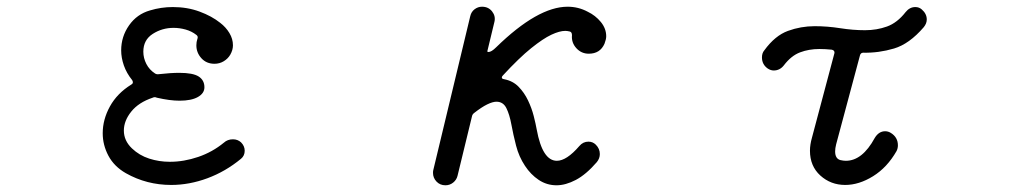

<svg xmlns="http://www.w3.org/2000/svg" viewBox="-20 -533 3040 572"><path d="M355 -17Q320 -37 303 -69Q286 -101 286 -136Q286 -177 307.5 -216Q329 -255 371 -281Q379 -285 374 -294Q357 -315 349 -338Q341 -361 341 -383Q341 -424 364.5 -457.5Q388 -491 427 -502Q460 -512 495 -512Q538 -512 574.5 -498.5Q611 -485 636 -465Q653 -452 663.5 -434.5Q674 -417 674 -398Q674 -384 666 -370Q659 -358 646.5 -350.5Q634 -343 619 -343Q595 -343 580 -359.5Q565 -376 565 -398Q565 -408 568 -417Q569 -419 569 -422Q569 -426 565 -429Q551 -440 533 -445Q515 -450 497 -450Q463 -450 435 -432Q407 -414 407 -379Q407 -360 416 -342.5Q425 -325 442 -314Q447 -311 453 -312Q471 -314 486 -315Q501 -316 514 -316Q555 -316 572 -305Q589 -294 589 -273Q589 -255 569.5 -244Q550 -233 515 -233Q486 -233 447 -242Q441 -245 435 -242Q393 -228 371 -200.5Q349 -173 349 -144Q349 -114 373 -91Q395 -70 424.5 -60.5Q454 -51 486 -51Q528 -51 570.5 -65.5Q613 -80 647 -108Q658 -118 674 -118Q688 -118 698 -109Q709 -98 709 -84Q709 -69 698 -60Q652 -22 598 -2Q544 18 490 18Q417 18 355 -17Z M1731 -498Q1754 -487 1770 -467.5Q1786 -448 1786 -425Q1786 -416 1781 -403Q1768 -373 1734 -373Q1712 -373 1697 -389.5Q1682 -406 1684 -428Q1684 -437 1678 -439Q1670 -441 1664 -441Q1647 -441 1622.5 -429.5Q1598 -418 1562.5 -389.5Q1527 -361 1478 -308Q1475 -305 1475 -302Q1475 -298 1482 -297Q1508 -292 1525 -274.5Q1542 -257 1553 -234Q1564 -211 1570 -187.5Q1576 -164 1579 -147Q1596 -54 1639 -54Q1668 -54 1706 -98Q1717 -111 1733 -111Q1746 -111 1755 -102Q1767 -90 1767 -74Q1767 -61 1758 -50Q1726 -13 1695.5 3Q1665 19 1638 19Q1609 19 1585 3Q1561 -13 1544 -39Q1526 -66 1517.5 -99Q1509 -132 1503.5 -162Q1498 -192 1488.5 -211Q1479 -230 1459 -230Q1448 -230 1431.5 -222Q1415 -214 1392 -196Q1387 -192 1386 -186L1343 -9Q1340 3 1330 11Q1320 19 1307 19Q1291 19 1280.5 8Q1270 -3 1270 -18Q1270 -24 1271 -27L1381 -485Q1384 -498 1394 -505.5Q1404 -513 1416 -513Q1435 -513 1446 -499Q1457 -485 1453 -468L1432 -381V-380Q1432 -378 1435 -378Q1444 -378 1458 -392Q1582 -513 1671 -513Q1703 -513 1731 -498Z M2726 -505Q2741 -492 2741 -475Q2741 -463 2732 -452Q2689 -402 2643.5 -388.5Q2598 -375 2552 -376Q2544 -376 2542 -368L2471 -103Q2468 -91 2468 -82Q2468 -60 2484 -56Q2489 -55 2492.5 -54.5Q2496 -54 2500 -54Q2549 -54 2586 -122Q2598 -142 2617 -142Q2626 -142 2634 -137Q2655 -124 2655 -100Q2655 -91 2651 -83Q2623 -34 2581 -8Q2539 18 2498 18Q2455 18 2424 -10Q2393 -38 2393 -84Q2393 -102 2399 -123L2466 -375V-377Q2466 -383 2458 -385Q2448 -386 2439 -386.5Q2430 -387 2421 -387Q2390 -387 2363.5 -377Q2337 -367 2315 -338Q2303 -323 2285 -323Q2276 -323 2267 -329Q2250 -341 2250 -362Q2250 -375 2257 -383Q2289 -427 2327.5 -441Q2366 -455 2407 -455Q2445 -455 2483 -449Q2521 -443 2557 -443Q2592 -443 2622.5 -454Q2653 -465 2678 -497Q2690 -512 2707 -512Q2718 -512 2726 -505Z"/></svg>

Font: Kiwi Maru
Style: Regular
Weight: 400
Designer: Hiroki-Chan
Version: Version 1.100